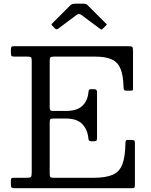

<svg xmlns="http://www.w3.org/2000/svg" viewBox="-20 -994 798 1014"><path d="M123 -695C133.3 -695 140 -694.1 143 -692.2C146 -690.4 147.5 -684.3 147.5 -674V-83C147.5 -70.7 146.1 -62.9 143.2 -59.8C140.4 -56.6 132.8 -55 120.5 -55H55.5C48.8 -55 44.2 -54.3 41.5 -53C38.8 -51.7 37.5 -47.7 37.5 -41V-18C37.5 -10 39 -5 42 -3C45 -1 50.2 0 57.5 0H676.5C683.2 0 687.5 -1.1 689.5 -3.2C691.5 -5.4 692.5 -10 692.5 -17V-240C692.5 -246.7 690.9 -250.8 687.8 -252.5C684.6 -254.2 679.8 -255 673.5 -255H654.5C650.2 -255 647.1 -254 645.2 -252C643.4 -250 642.5 -245.7 642.5 -239C641.8 -191 636.5 -153.7 626.5 -127C616.5 -100.3 599.3 -81.7 575 -71C550.7 -60.3 516.5 -55 472.5 -55H264.5C254.8 -55 248.8 -56.3 246.2 -59C243.8 -61.7 242.5 -67.7 242.5 -77V-346C242.5 -355 243.5 -360.9 245.5 -363.8C247.5 -366.6 252.8 -368 261.5 -368H327.5C367.2 -368 396.2 -358.2 414.8 -338.5C433.2 -318.8 443.8 -294.3 446.5 -265C447.2 -257.3 448.8 -252.6 451.5 -250.8C454.2 -248.9 457 -248 460 -248H476.5C483.8 -248 488.3 -249.3 490 -252C491.7 -254.7 492.5 -260 492.5 -268V-508C492.5 -518 487.3 -523 477 -523H460.5C455.5 -523 452.2 -522 450.5 -520C448.8 -518 447.7 -513.7 447 -507C444.7 -477.7 434.2 -453.8 415.5 -435.5C396.8 -417.2 367.5 -408 327.5 -408H259.5C251.5 -408 246.7 -409.8 245 -413.5C243.3 -417.2 242.5 -422.7 242.5 -430V-673C242.5 -682.7 243.9 -688.8 246.8 -691.2C249.6 -693.8 255.5 -695 264.5 -695H482.5C519.8 -695 549.2 -690.1 570.5 -680.2C591.8 -670.4 607.2 -653.8 616.8 -630.2C626.2 -606.8 631.5 -574.7 632.5 -534C632.8 -527.7 633.8 -522.9 635.2 -519.8C636.8 -516.6 641.2 -515 648.5 -515H668.5C677.2 -515 681.7 -516.3 682 -519C682.3 -521.7 682.5 -527 682.5 -535V-726C682.5 -737.7 680.9 -744.6 677.8 -746.8C674.6 -748.9 667.2 -750 655.5 -750H54.5C47.2 -750 42.5 -748.8 40.5 -746.2C38.5 -743.8 37.5 -738.7 37.5 -731V-716C37.5 -708.3 38.4 -702.9 40.2 -699.8C42.1 -696.6 47.2 -695 55.5 -695ZM268.5 -845C274.8 -838.7 280.8 -837.7 286.5 -842L385 -915.5C393 -921.5 401.3 -921.3 410 -915L507.5 -842.5C511.8 -839.5 514.7 -837.9 516 -837.8C517.3 -837.6 519.8 -839.3 523.5 -843L540 -859.5C542.7 -862.2 543.9 -864 543.8 -865C543.6 -866 542.2 -867.7 539.5 -870L443.5 -966C440.5 -969 437.6 -971.2 434.8 -972.5C431.9 -973.8 427.2 -974.5 420.5 -974.5H378C366 -974.5 357.2 -971.7 351.5 -966L257.5 -872C253.8 -868.3 252 -865.8 252 -864.5C252 -863.2 253.8 -860.7 257.5 -857Z"/></svg>

Font: Besley*
Style: Regular
Weight: 400
Designer: Owen Earl
Foundry: indestructible type*
Version: Version 3.000; ttfautohint (v1.8.3)